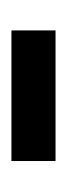

<svg xmlns="http://www.w3.org/2000/svg" viewBox="92 -440 119 344"><g transform="rotate(-90 152.0 -268.5)"><path d="M35 -229V-308H269V-229Z"/></g></svg>

Font: Noto Sans SemiCondensed
Style: Regular
Weight: 400
Width: 4
Designer: Monotype Design Team
Foundry: Monotype Imaging Inc.
Version: Version 2.013; ttfautohint (v1.8.4.7-5d5b)